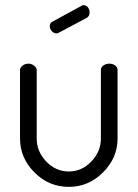

<svg xmlns="http://www.w3.org/2000/svg" viewBox="-20 -721 536 748"><path d="M317 -651 210 -594Q206 -591 200 -591Q190 -591 182 -599.5Q174 -608 174 -619Q174 -632 185 -637L297 -698Q300 -701 305 -701Q316 -701 322.5 -692.5Q329 -684 329 -673Q329 -657 317 -651ZM248 7Q170 7 114 -49.5Q58 -106 58 -181V-448Q58 -457 67.5 -465Q77 -473 91 -473Q103 -473 113 -465Q123 -457 123 -448V-181Q123 -131 160 -92Q197 -53 248 -53Q299 -53 336 -92Q373 -131 373 -181V-449Q373 -459 383 -466Q393 -473 406 -473Q419 -473 428.5 -466Q438 -459 438 -449V-181Q438 -106 381.5 -49.5Q325 7 248 7Z"/></svg>

Font: Dosis
Style: Regular
Weight: 400
Designer: Edgar Tolentino, Pablo Impallari, Igino Marini
Foundry: Edgar Tolentino, Pablo Impallari, Igino Marini
Version: Version 1.007